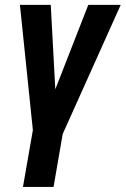

<svg xmlns="http://www.w3.org/2000/svg" viewBox="-20 -548 505 772"><path d="M238.8 -47.9 195.3 203.6H72.3L116.2 -47.9ZM181.2 -134.8 335 -528.3H465.3L228 0H143.6ZM184.1 -528.3 206.1 -119.1 193.4 0H114.7L60.1 -528.3Z"/></svg>

Font: Roboto Condensed SemiBold
Style: Italic
Weight: 600
Italic angle: -12°
Designer: Christian Robertson
Foundry: Google
Version: Version 3.008; 2023